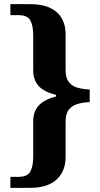

<svg xmlns="http://www.w3.org/2000/svg" viewBox="-20 -780 482 925"><path d="M30 125V72H69Q112 72 126 46.5Q140 21 140 -26V-197Q140 -242 166.5 -271.5Q193 -301 250 -315V-323Q192 -337 166 -366Q140 -395 140 -440V-610Q140 -657 126 -682Q112 -707 69 -707H30V-760H125Q209 -760 252.5 -722Q296 -684 296 -614V-442Q296 -405 311.5 -385Q327 -365 353.5 -357.5Q380 -350 412 -349V-288Q380 -287 353.5 -279Q327 -271 311.5 -251.5Q296 -232 296 -194V-23Q296 45 252.5 85Q209 125 125 125Z"/></svg>

Font: Noto Serif Toto
Style: Bold
Weight: 700
Designer: Monotype Design Team
Foundry: Monotype Imaging Inc.
Version: Version 2.001; ttfautohint (v1.8.4.7-5d5b)